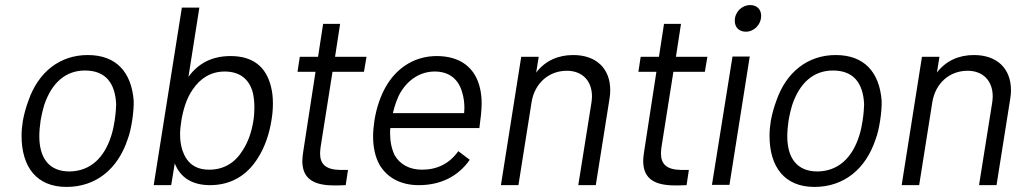

<svg xmlns="http://www.w3.org/2000/svg" viewBox="-20 -730 4044 757"><path d="M242 7C358 7 444 -63 483 -180C492 -203 497 -230 501 -254C506 -285 508 -318 507 -334C498 -446 438 -513 326 -513C216 -513 131 -446 92 -333C83 -309 75 -281 70 -253C67 -234 65 -214 65 -195C65 -71 125 7 242 7ZM254 -54C174 -54 135 -106 135 -193C135 -212 137 -233 140 -254C144 -278 150 -302 154 -315C184 -405 240 -452 315 -452C396 -452 434 -403 438 -319C438 -308 436 -280 432 -254C429 -236 425 -214 419 -196C392 -109 337 -55 254 -54Z M1049 -386C1030 -467 977 -509 889 -509C817 -509 762 -481 723 -427L766 -700H697L586 0H655L669 -86C691 -29 739 0 808 0C889 0 954 -37 998 -109C1024 -150 1042 -203 1050 -254C1054 -276 1056 -299 1056 -322C1056 -344 1054 -366 1049 -386ZM938 -139C908 -89 863 -61 805 -61C747 -61 715 -90 699 -138C693 -157 690 -178 690 -201C690 -217 692 -235 695 -254C702 -297 715 -341 739 -376C769 -421 811 -448 866 -448C921 -448 962 -422 977 -364C981 -346 983 -327 983 -307C983 -290 982 -272 979 -254C972 -209 958 -170 938 -139Z M1415 -447 1425 -506H1301L1321 -636H1254L1234 -506H1162L1153 -447H1224L1176 -135C1174 -121 1172 -108 1172 -96C1172 -37 1202 1 1296 1C1309 1 1322 1 1343 0L1352 -60H1321C1263 -61 1242 -84 1242 -125C1242 -133 1243 -141 1244 -150L1291 -447Z M1644 -61C1594 -61 1557 -82 1536 -118C1524 -143 1518 -172 1518 -205C1518 -211 1518 -218 1519 -225H1870C1875 -262 1879 -294 1879 -324C1879 -343 1877 -362 1873 -380C1855 -463 1795 -509 1702 -509C1620 -509 1551 -468 1507 -398C1482 -358 1464 -306 1456 -253C1453 -232 1451 -211 1451 -192C1451 -150 1459 -112 1476 -81C1506 -30 1559 0 1631 0C1718 0 1787 -35 1832 -100L1787 -134C1752 -85 1704 -61 1644 -61ZM1694 -448C1752 -448 1789 -417 1803 -363C1808 -346 1811 -326 1811 -305C1811 -298 1810 -291 1810 -284H1529C1536 -314 1547 -346 1560 -367C1591 -418 1639 -448 1694 -448Z M2240 -513C2181 -513 2130 -491 2094 -444L2104 -506H2035L1955 0H2024L2076 -328C2088 -401 2143 -451 2215 -451C2276 -451 2314 -411 2314 -350C2314 -342 2313 -334 2312 -326L2260 0H2329L2383 -340C2385 -352 2386 -363 2386 -374C2386 -460 2331 -513 2240 -513Z M2759 -447 2769 -506H2645L2665 -636H2598L2578 -506H2506L2497 -447H2568L2520 -135C2518 -121 2516 -108 2516 -96C2516 -37 2546 1 2640 1C2653 1 2666 1 2687 0L2696 -60H2665C2607 -61 2586 -84 2586 -125C2586 -133 2587 -141 2588 -150L2635 -447Z M2921 -605C2952 -605 2981 -632 2981 -668C2981 -693 2964 -710 2938 -710C2905 -710 2877 -683 2877 -648C2877 -622 2894 -605 2921 -605ZM2787 -1H2856L2936 -507H2868Z M3191 7C3307 7 3393 -63 3432 -180C3441 -203 3446 -230 3450 -254C3455 -285 3457 -318 3456 -334C3447 -446 3387 -513 3275 -513C3165 -513 3080 -446 3041 -333C3032 -309 3024 -281 3019 -253C3016 -234 3014 -214 3014 -195C3014 -71 3074 7 3191 7ZM3203 -54C3123 -54 3084 -106 3084 -193C3084 -212 3086 -233 3089 -254C3093 -278 3099 -302 3103 -315C3133 -405 3189 -452 3264 -452C3345 -452 3383 -403 3387 -319C3387 -308 3385 -280 3381 -254C3378 -236 3374 -214 3368 -196C3341 -109 3286 -55 3203 -54Z M3820 -513C3761 -513 3710 -491 3674 -444L3684 -506H3615L3535 0H3604L3656 -328C3668 -401 3723 -451 3795 -451C3856 -451 3894 -411 3894 -350C3894 -342 3893 -334 3892 -326L3840 0H3909L3963 -340C3965 -352 3966 -363 3966 -374C3966 -460 3911 -513 3820 -513Z"/></svg>

Font: Arthouse Owned
Style: Italic
Weight: 400
Italic angle: -10°
Designer: Jeremy Tribby
Foundry: Tribby Type
Version: Version 1.000;PS 001.000;hotconv 1.0.88;makeotf.lib2.5.64775